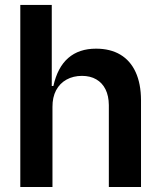

<svg xmlns="http://www.w3.org/2000/svg" viewBox="-20 -747 643 767"><path d="M61.1 0V-727.3H186.8V-403.4H193.2Q209.9 -478.3 252.7 -515.4Q295.5 -552.6 363.6 -552.6Q420.5 -552.6 460.6 -528.8Q500.7 -505 521.8 -459Q543 -413 543.3 -347.3V0H414.8V-327.4Q414.4 -364 401.5 -390.1Q388.5 -416.2 364.5 -430Q340.6 -443.9 307.5 -443.9Q272.7 -443.9 245.7 -429Q218.8 -414.1 204 -386.2Q189.3 -358.3 189.6 -319.6V0Z"/></svg>

Font: Riot Sans
Style: Regular
Weight: 400
Designer: Rasmus Andersson
Foundry: rsms
Version: Version 3.005